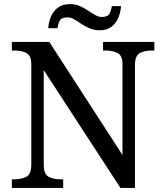

<svg xmlns="http://www.w3.org/2000/svg" viewBox="-20 -919 803 939"><path d="M38 0V-42H51Q85 -42 109 -54.5Q133 -67 133 -114V-604Q133 -648 108.5 -660Q84 -672 51 -672H38V-714H221L579 -161V-604Q579 -648 554.5 -660Q530 -672 497 -672H484V-714H735V-672H722Q688 -672 664 -659.5Q640 -647 640 -600V0H569L194 -576V-114Q194 -67 218 -54.5Q242 -42 276 -42H289V0ZM467 -771Q440 -771 418 -780.5Q396 -790 377.5 -802.5Q359 -815 342.5 -824.5Q326 -834 310 -834Q280 -834 272 -817.5Q264 -801 261 -781H216Q218 -812 229.5 -838.5Q241 -865 263.5 -882Q286 -899 322 -899Q349 -899 370.5 -889.5Q392 -880 410.5 -867.5Q429 -855 445.5 -845.5Q462 -836 478 -836Q507 -836 515.5 -852.5Q524 -869 527 -889H572Q570 -859 558.5 -832Q547 -805 525 -788Q503 -771 467 -771Z"/></svg>

Font: Noto Serif Toto
Style: Regular
Weight: 400
Designer: Monotype Design Team
Foundry: Monotype Imaging Inc.
Version: Version 2.001